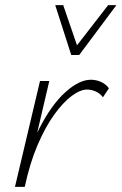

<svg xmlns="http://www.w3.org/2000/svg" viewBox="-20 -724 471 744"><path d="M54 0Q85 -134 132.5 -226.5Q180 -319 233.5 -367Q287 -415 332 -415Q352 -415 370.5 -407Q389 -399 402 -382L379 -347Q368 -362 351 -369.5Q334 -377 318 -377Q291 -377 257.5 -352Q224 -327 189.5 -279Q155 -231 125 -160.5Q95 -90 76 0ZM38 0 135 -410H171L75 0ZM256 -511 268 -535 399 -704H431L287 -511ZM256 -511 194 -704H225L283 -535L287 -511Z"/></svg>

Font: Ysabeau Infant ExtraLight
Style: Italic
Weight: 250
Italic angle: -12°
Designer: Christian Thalmann (Catharsis Fonts)
Version: Version 2.001;gftools[0.9.30]; featfreeze: ss01,ss02,lnum